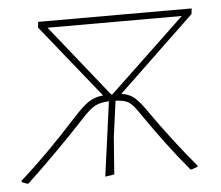

<svg xmlns="http://www.w3.org/2000/svg" viewBox="-50 -497 631 547"><g transform="rotate(-5 266.0 -223.5)"><path d="M8 5Q4 4 -8 -1L-9 -5Q67 -72 156 -170Q184 -201 202 -213Q220 -225 244 -227L76 -436L78 -452H517L515 -436L296 -227Q318 -224 332.5 -212Q347 -200 369 -168Q430 -81 494 -5V-1Q492 0 477 5L473 4Q413 -67 343 -169Q327 -193 315 -200.5Q303 -208 278 -209L264 -106L256 0L230 4L259 -209Q234 -208 219 -200Q204 -192 181 -167Q108 -88 11 4ZM103 -433 267 -228H271L487 -433Z"/></g></svg>

Font: Alegreya Sans Thin
Style: Italic
Weight: 100
Italic angle: -7°
Designer: Juan Pablo del Peral
Foundry: Huerta Tipografica
Version: Version 2.007